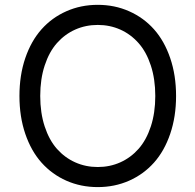

<svg xmlns="http://www.w3.org/2000/svg" viewBox="-20 -757 801 787"><path d="M677.7 -208.5Q701.7 -278.8 701.7 -363.6Q701.7 -448.5 677.7 -518.8Q653.8 -589.1 611.2 -636.9Q568.5 -684.7 509.2 -710.9Q449.9 -737.2 380.7 -737.2Q311.4 -737.2 252.1 -710.9Q192.8 -684.7 150.2 -636.9Q107.6 -589.1 83.6 -518.8Q59.7 -448.5 59.7 -363.6Q59.7 -278.8 83.6 -208.5Q107.6 -138.1 150.2 -90.4Q192.8 -42.6 252.1 -16.3Q311.4 9.9 380.7 9.9Q449.9 9.9 509.2 -16.3Q568.5 -42.6 611.2 -90.4Q653.8 -138.1 677.7 -208.5ZM598.2 -488.6Q616.5 -432.9 616.5 -363.6Q616.5 -294.4 598.2 -238.6Q579.9 -182.9 547.9 -146.8Q516 -110.8 473.2 -91.6Q430.4 -72.4 380.7 -72.4Q331 -72.4 288.2 -91.6Q245.4 -110.8 213.4 -146.8Q181.5 -182.9 163.2 -238.6Q144.9 -294.4 144.9 -363.6Q144.9 -432.9 163.2 -488.6Q181.5 -544.4 213.4 -580.4Q245.4 -616.5 288.2 -635.7Q331 -654.8 380.7 -654.8Q430.4 -654.8 473.2 -635.7Q516 -616.5 547.9 -580.4Q579.9 -544.4 598.2 -488.6Z"/></svg>

Font: Inter-Regular
Style: Regular
Weight: 500
Designer: Rasmus Andersson
Foundry: rsms
Version: ""